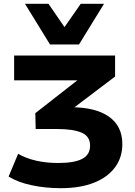

<svg xmlns="http://www.w3.org/2000/svg" viewBox="-20 -794 708 1006"><path d="M299 192Q218 192 145.5 176.5Q73 161 25 131L75 12Q117 36 170 48Q223 60 285 60Q369 60 410.5 38.5Q452 17 452 -31Q452 -80 407.5 -99Q363 -118 280 -118H167L165 -201L440 -416L433 -373H54V-503H583V-393L332 -203L288 -232H353Q481 -232 551 -182.5Q621 -133 621 -39Q621 31 582.5 83Q544 135 472 163.5Q400 192 299 192ZM242 -561 111 -774H234L318 -652L403 -774H525L394 -561Z"/></svg>

Font: Nunito Sans 7pt SemiExpanded ExtraBold
Style: Regular
Weight: 800
Width: 6
Designer: Vernon Adams
Foundry: Vernon Adams
Version: Version 3.101;gftools[0.9.27]